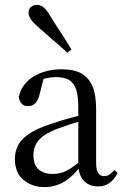

<svg xmlns="http://www.w3.org/2000/svg" viewBox="-20 -755 510 787"><path d="M163 12Q190 12 215 3Q239 -5 262 -23Q284 -41 308 -70H338L328 -112Q295 -82 273 -67Q250 -52 232 -47Q214 -42 194 -42Q161 -42 139 -60Q117 -78 117 -120Q117 -136 123 -154Q129 -172 149 -191Q169 -209 212 -226Q232 -233 263 -244Q294 -254 340 -268V-290Q308 -282 281 -275Q254 -267 232 -261Q210 -254 192 -248Q129 -228 97 -205Q64 -182 53 -157Q41 -132 41 -104Q41 -46 77 -17Q112 12 163 12ZM383 9Q411 9 430 -6Q449 -20 462 -46L449 -58Q437 -45 428 -39Q419 -33 406 -33Q392 -33 383 -45Q374 -57 374 -88V-308Q374 -366 359 -402Q343 -438 312 -455Q281 -471 233 -471Q166 -471 117 -441Q68 -410 57 -358Q59 -341 68 -331Q77 -320 95 -320Q113 -320 125 -332Q136 -343 141 -364L162 -445L129 -423Q152 -431 172 -435Q191 -439 209 -439Q241 -439 262 -428Q282 -416 292 -389Q301 -361 301 -312V-83V-80Q302 -38 323 -15Q344 9 383 9ZM273 -552Q259 -574 244 -599Q228 -623 212 -648Q196 -673 182 -696Q168 -718 156 -727Q143 -735 131 -735Q118 -735 108 -727Q97 -719 97 -702Q97 -692 104 -680Q110 -668 130 -650Q151 -632 172 -613Q193 -594 215 -576Q236 -557 256 -539Z"/></svg>

Font: Source Serif 4 48pt
Style: Regular
Weight: 400
Designer: Frank Grie√ühammer
Foundry: Adobe Systems Incorporated
Version: Version 4.004;hotconv 1.0.116;makeotfexe 2.5.65601